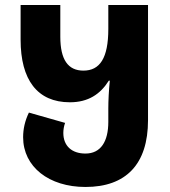

<svg xmlns="http://www.w3.org/2000/svg" viewBox="-20 -734 676 764"><path d="M320 10C481 10 569 -80 569 -256V-714H411V-619C411 -502 377 -453 312 -453C251 -453 220 -496 220 -588V-714H62V-576C62 -417 128 -327 258 -327C331 -327 379 -359 413 -413H417C413 -374 411 -334 411 -302V-249C411 -171 381 -123 320 -123C265 -123 232 -154 232 -205C232 -217 234 -231 239 -245L95 -286C79 -253 72 -220 72 -188C72 -70 175 10 320 10Z"/></svg>

Font: Noto Sans Georgian Condensed ExtraBold
Style: Regular
Weight: 800
Width: 3
Designer: Monotype Design Team, Akaki Razmadze
Foundry: Google LLC
Version: Version 2.005